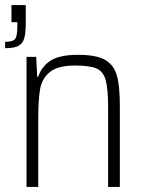

<svg xmlns="http://www.w3.org/2000/svg" viewBox="-20 -733 573 753"><path d="M48 -630V-646H25V-713H81V-642Q81 -601 74.5 -581Q68 -561 51 -552.5Q34 -544 0 -544V-569Q31 -569 39.5 -580.5Q48 -592 48 -630ZM84 -510H122L126 -432H130Q143 -472 178 -495Q213 -518 287 -518Q357 -518 391.5 -498.5Q426 -479 438 -438Q450 -397 450 -320V0H404V-309Q404 -385 394.5 -419Q385 -453 358.5 -464.5Q332 -476 274 -476Q206 -476 175 -450Q144 -424 137 -382.5Q130 -341 130 -264V0H84Z"/></svg>

Font: Saira Semi Condensed ExtraLight
Style: Regular
Weight: 200
Width: 4
Designer: Hector Gatti with collaboration of the Omnibus-Type team
Foundry: Omnibus-Type
Version: Version 1.001; ttfautohint (v1.8)